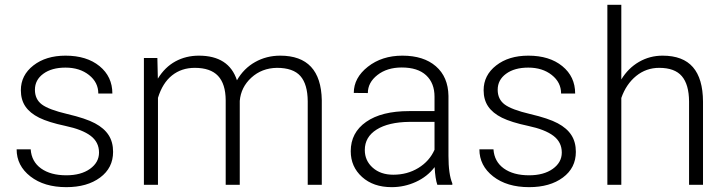

<svg xmlns="http://www.w3.org/2000/svg" viewBox="-20 -770 3023 800"><path d="M392.6 -134.3Q392.6 -177.7 357.7 -204.1Q322.8 -230.5 252.4 -245.4Q182.1 -260.3 143.3 -279.5Q104.5 -298.8 85.7 -326.7Q66.9 -354.5 66.9 -394Q66.9 -456.5 119.1 -497.3Q171.4 -538.1 252.9 -538.1Q341.3 -538.1 394.8 -494.4Q448.2 -450.7 448.2 -380.4H389.6Q389.6 -426.8 350.8 -457.5Q312 -488.3 252.9 -488.3Q195.3 -488.3 160.4 -462.6Q125.5 -437 125.5 -396Q125.5 -356.4 154.5 -334.7Q183.6 -313 260.5 -294.9Q337.4 -276.9 375.7 -256.3Q414.1 -235.8 432.6 -207Q451.2 -178.2 451.2 -137.2Q451.2 -70.3 397.2 -30.3Q343.3 9.8 256.3 9.8Q164.1 9.8 106.7 -34.9Q49.3 -79.6 49.3 -147.9H107.9Q111.3 -96.7 151.1 -68.1Q190.9 -39.6 256.3 -39.6Q317.4 -39.6 355 -66.4Q392.6 -93.3 392.6 -134.3Z M635.7 -528.3 637.7 -442.4Q667 -490.2 710.9 -514.2Q754.9 -538.1 808.6 -538.1Q933.6 -538.1 967.3 -435.5Q995.6 -484.9 1043 -511.5Q1090.3 -538.1 1147.5 -538.1Q1317.4 -538.1 1320.8 -352.5V0H1262.2V-348.1Q1261.7 -418.9 1231.7 -453.1Q1201.7 -487.3 1133.8 -487.3Q1070.8 -486.3 1027.3 -446.5Q983.9 -406.7 979 -349.6V0H920.4V-352.5Q919.9 -420.4 888.4 -453.9Q856.9 -487.3 791.5 -487.3Q736.3 -487.3 696.8 -455.8Q657.2 -424.3 638.2 -362.3V0H579.6V-528.3Z M1802.2 0Q1793.5 -24.9 1791 -73.7Q1760.3 -33.7 1712.6 -12Q1665 9.8 1611.8 9.8Q1535.6 9.8 1488.5 -32.7Q1441.4 -75.2 1441.4 -140.1Q1441.4 -217.3 1505.6 -262.2Q1569.8 -307.1 1684.6 -307.1H1790.5V-367.2Q1790.5 -423.8 1755.6 -456.3Q1720.7 -488.8 1653.8 -488.8Q1592.8 -488.8 1552.7 -457.5Q1512.7 -426.3 1512.7 -382.3L1454.1 -382.8Q1454.1 -445.8 1512.7 -491.9Q1571.3 -538.1 1656.7 -538.1Q1745.1 -538.1 1796.1 -493.9Q1847.2 -449.7 1848.6 -370.6V-120.6Q1848.6 -43.9 1864.7 -5.9V0ZM1618.7 -42Q1677.2 -42 1723.4 -70.3Q1769.5 -98.6 1790.5 -146V-262.2H1686Q1598.6 -261.2 1549.3 -230.2Q1500 -199.2 1500 -145Q1500 -100.6 1533 -71.3Q1565.9 -42 1618.7 -42Z M2320.8 -134.3Q2320.8 -177.7 2285.9 -204.1Q2251 -230.5 2180.7 -245.4Q2110.4 -260.3 2071.5 -279.5Q2032.7 -298.8 2013.9 -326.7Q1995.1 -354.5 1995.1 -394Q1995.1 -456.5 2047.4 -497.3Q2099.6 -538.1 2181.2 -538.1Q2269.5 -538.1 2323 -494.4Q2376.5 -450.7 2376.5 -380.4H2317.9Q2317.9 -426.8 2279.1 -457.5Q2240.2 -488.3 2181.2 -488.3Q2123.5 -488.3 2088.6 -462.6Q2053.7 -437 2053.7 -396Q2053.7 -356.4 2082.8 -334.7Q2111.8 -313 2188.7 -294.9Q2265.6 -276.9 2304 -256.3Q2342.3 -235.8 2360.8 -207Q2379.4 -178.2 2379.4 -137.2Q2379.4 -70.3 2325.4 -30.3Q2271.5 9.8 2184.6 9.8Q2092.3 9.8 2034.9 -34.9Q1977.5 -79.6 1977.5 -147.9H2036.1Q2039.6 -96.7 2079.3 -68.1Q2119.1 -39.6 2184.6 -39.6Q2245.6 -39.6 2283.2 -66.4Q2320.8 -93.3 2320.8 -134.3Z M2568.8 -439Q2597.7 -486.3 2642.6 -512.2Q2687.5 -538.1 2740.7 -538.1Q2825.7 -538.1 2867.2 -490.2Q2908.7 -442.4 2909.2 -346.7V0H2851.1V-347.2Q2850.6 -418 2821 -452.6Q2791.5 -487.3 2726.6 -487.3Q2672.4 -487.3 2630.6 -453.4Q2588.9 -419.4 2568.8 -361.8V0H2510.7V-750H2568.8Z"/></svg>

Font: Roboto-Light
Style: Regular
Weight: 300
Designer: Google
Version: Version 2.137; 2017